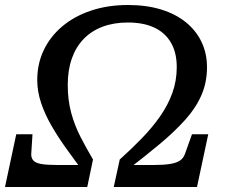

<svg xmlns="http://www.w3.org/2000/svg" viewBox="-37 -748 913 768"><path d="M474 -658Q537 -658 580.5 -637.5Q624 -617 647 -577Q670 -537 670 -480Q670 -425 652.5 -376.5Q635 -328 604 -283.5Q573 -239 531.5 -196Q490 -153 442 -110L418 0H751L796 -211H731L703 -133Q697 -115 682.5 -105.5Q668 -96 642.5 -92Q617 -88 578 -88H466L464 -62Q541 -121 601.5 -171.5Q662 -222 704.5 -269.5Q747 -317 769 -368Q791 -419 791 -479Q791 -534 769.5 -579.5Q748 -625 707 -658.5Q666 -692 607.5 -710Q549 -728 475 -728Q394 -728 327 -705.5Q260 -683 212 -642.5Q164 -602 138 -547.5Q112 -493 112 -428Q112 -382 127.5 -336Q143 -290 169 -245Q195 -200 228 -154Q261 -108 295 -62L300 -88H192Q151 -88 128 -92Q105 -96 96 -106.5Q87 -117 88 -133L93 -211H28L-17 0H312L335 -110Q309 -154 285.5 -199.5Q262 -245 248 -296Q234 -347 234 -408Q234 -467 250 -513Q266 -559 297 -591.5Q328 -624 373 -641Q418 -658 474 -658Z"/></svg>

Font: Roboto Serif Medium
Style: Italic
Weight: 500
Italic angle: -10°
Designer: Greg Gazdowicz
Foundry: Commercial Type
Version: Version 1.008